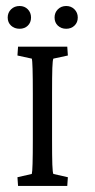

<svg xmlns="http://www.w3.org/2000/svg" viewBox="-20 -614 313 634"><path d="M39.6 0 37.6 -28.8 85 -39.6Q88.4 -50.3 88.4 -154.8V-304.2Q88.4 -410.6 85 -420.4L37.6 -430.7L39.6 -460H202.1L204.1 -430.7L156.2 -420.4Q153.8 -416 152.8 -389.4Q151.9 -362.8 151.9 -304.2V-154.8Q151.9 -97.2 152.8 -70.6Q153.8 -43.9 156.2 -39.6L204.1 -28.8L202.1 0ZM44.9 -519Q27.8 -519 16.6 -529.3Q5.4 -539.6 5.4 -556.2Q5.4 -572.3 16.6 -583.3Q27.8 -594.2 44.9 -594.2Q61 -594.2 71.8 -583.3Q82.5 -572.3 82.5 -556.2Q82.5 -539.6 71.8 -529.3Q61 -519 44.9 -519ZM198.7 -519Q182.1 -519 171.1 -529.3Q160.2 -539.6 160.2 -556.2Q160.2 -572.3 171.1 -583.3Q182.1 -594.2 198.7 -594.2Q214.8 -594.2 225.8 -583.3Q236.8 -572.3 236.8 -556.2Q236.8 -539.6 225.8 -529.3Q214.8 -519 198.7 -519Z"/></svg>

Font: Lateef Light
Style: Regular
Weight: 300
Designer: SIL International
Foundry: SIL International
Version: Version 4.200